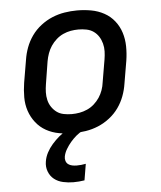

<svg xmlns="http://www.w3.org/2000/svg" viewBox="-53 -574 707 844"><g transform="rotate(-5 300.0 -152.5)"><path d="M255 8Q223 8 192.5 2.5Q162 -3 136 -17.5Q110 -32 91.5 -55.5Q73 -79 63.5 -107.5Q54 -136 54 -167.5Q54 -199 59 -231L76 -331Q80 -358 90 -385Q100 -412 117 -436Q134 -460 158 -478.5Q182 -497 208.5 -508Q235 -519 263 -523.5Q291 -528 318 -528Q350 -528 380.5 -522.5Q411 -517 437.5 -502.5Q464 -488 482.5 -464.5Q501 -441 510 -412.5Q519 -384 519.5 -352.5Q520 -321 515 -289L498 -189Q494 -162 484 -135Q474 -108 457 -84Q440 -60 416 -41.5Q392 -23 365.5 -12Q339 -1 310.5 3.5Q282 8 255 8ZM256 -76Q273 -76 290 -79Q307 -82 324 -89.5Q341 -97 355 -109.5Q369 -122 379 -137Q389 -152 395 -169Q401 -186 403 -203L420 -303Q423 -321 423.5 -338.5Q424 -356 419.5 -373Q415 -390 406 -404Q397 -418 383.5 -427.5Q370 -437 352.5 -440.5Q335 -444 317 -444Q300 -444 283 -441Q266 -438 249.5 -430.5Q233 -423 219 -410.5Q205 -398 195 -383Q185 -368 179 -351Q173 -334 170 -317L154 -217Q151 -199 150.5 -181.5Q150 -164 154 -147Q158 -130 167.5 -116Q177 -102 190 -92.5Q203 -83 220.5 -79.5Q238 -76 256 -76ZM237 223Q214 223 191.5 218Q169 213 152.5 200Q136 187 128 166Q120 145 124 122Q127 102 137 83Q147 64 161.5 47.5Q176 31 192.5 17Q209 3 228 -7L229 -8H300L299 0Q282 8 268 20Q254 32 242.5 45.5Q231 59 221.5 75Q212 91 209 107Q207 117 210 126.5Q213 136 220.5 141.5Q228 147 238 149Q248 151 258 151Q268 151 278 150Q288 149 298 147L286 219Q274 221 261.5 222Q249 223 237 223Z"/></g></svg>

Font: Iosevka Custom Medium
Style: Italic
Weight: 500
Italic angle: -9°
Designer: Belleve Invis
Foundry: Belleve Invis
Version: Version 27.0.1